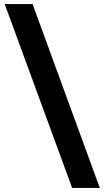

<svg xmlns="http://www.w3.org/2000/svg" viewBox="-20 -801 510 937"><path d="M332 116 3 -781H139L467 116Z"/></svg>

Font: Host Grotesk ExtraBold
Style: Regular
Weight: 800
Designer: Doğukan Karapınar
Foundry: Element Type
Version: Version 1.003; ttfautohint (v1.8.4.7-5d5b)